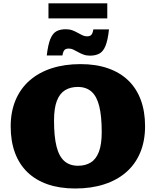

<svg xmlns="http://www.w3.org/2000/svg" viewBox="-20 -1088 911 1123"><path d="M451 -713Q541.5 -713 611.8 -688.5Q682 -664 730.2 -617.5Q778.5 -571 803.5 -503.5Q828.5 -436 828.5 -350Q828.5 -263.5 800.2 -195.8Q772 -128 718.5 -81.2Q665 -34.5 589.5 -10Q514 14.5 420 14.5Q329.5 14.5 259.2 -9.8Q189 -34 140.8 -80.5Q92.5 -127 67.5 -194.5Q42.5 -262 42.5 -348.5Q42.5 -434.5 71 -502.2Q99.5 -570 153 -617Q206.5 -664 281.8 -688.5Q357 -713 451 -713ZM436.5 -118.5Q480 -118.5 511 -137.8Q542 -157 558.5 -200.2Q575 -243.5 575 -315.5Q575 -408.5 560.5 -466.8Q546 -525 515 -552.2Q484 -579.5 435 -579.5Q391.5 -579.5 360.2 -560.2Q329 -541 312.5 -498Q296 -455 296 -383Q296 -290 310.5 -231.8Q325 -173.5 356.2 -146Q387.5 -118.5 436.5 -118.5ZM617.5 -916Q610.5 -852.5 597 -819.5Q583.5 -786.5 561.2 -774.5Q539 -762.5 506 -762.5Q485 -762.5 468.2 -768.8Q451.5 -775 437 -783.2Q422.5 -791.5 409.2 -797.8Q396 -804 382.5 -804Q371 -804 363.8 -800.5Q356.5 -797 352.2 -788.5Q348 -780 345 -763.5H253.5Q261 -827 274.5 -860Q288 -893 310 -905Q332 -917 365 -917Q386 -917 403 -910.8Q420 -904.5 434.2 -896.2Q448.5 -888 461.8 -881.8Q475 -875.5 488.5 -875.5Q500.5 -875.5 507.5 -879Q514.5 -882.5 519 -891.2Q523.5 -900 526 -916ZM263.5 -980.5V-1068.5H607.5V-980.5Z"/></svg>

Font: Newsreader 9pt ExtraBold
Style: Regular
Weight: 800
Designer: Hugues Gentile
Foundry: Production Type
Version: Version 1.003